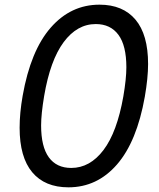

<svg xmlns="http://www.w3.org/2000/svg" viewBox="-20 -793 680 822"><path d="M64 -246Q64 -309 77 -383Q111 -576 197 -674.5Q283 -773 406 -773Q506 -773 560 -709Q614 -645 614 -519Q614 -460 600 -379Q566 -187 481 -89Q396 9 273 9Q172 9 118 -55.5Q64 -120 64 -246ZM508 -380Q521 -456 521 -505Q521 -598 487 -644Q453 -690 390 -690Q310 -690 252.5 -612.5Q195 -535 169 -382Q156 -304 156 -256Q156 -165 189 -119.5Q222 -74 285 -74Q365 -74 423 -150.5Q481 -227 508 -380Z"/></svg>

Font: Open Sauce Two
Style: Italic
Weight: 400
Italic angle: -10°
Designer: Alfredo Marco Pradil
Foundry: Creative Sauce Fz LLC
Version: Version 1.477